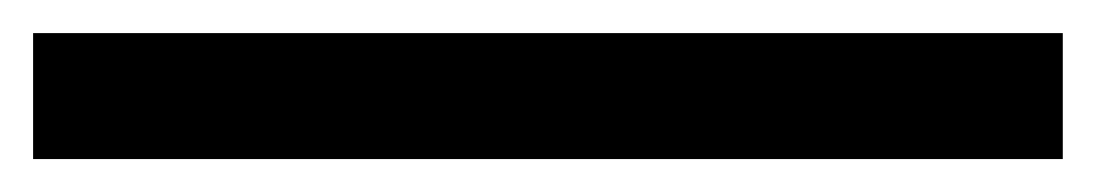

<svg xmlns="http://www.w3.org/2000/svg" viewBox="-21 190 662 116"><path d="M-1 210H621.1V286.1H-1Z"/></svg>

Font: Aldrich [RUS by Daymarius]
Style: Regular
Weight: 400
Designer: Matthew Desmond
Foundry: Matthew Desmond
Version: Version 1.002 August 24, 2018